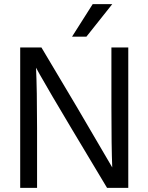

<svg xmlns="http://www.w3.org/2000/svg" viewBox="-20 -902 713 922"><path d="M326 -726 425 -882H519L395 -726ZM77 0V-674H179L348 -390L519 -98Q515 -195 515 -389V-674H596V0H494L325 -282Q274 -367 231 -440.5Q188 -514 170 -546L153 -577Q158 -473 158 -284V0Z"/></svg>

Font: Hind
Style: Regular
Weight: 400
Designer: Manushi Parikh, Satya Rajpurohit
Foundry: Indian Type Foundry
Version: Version 2.000;PS 1.0;hotconv 1.0.79;makeotf.lib2.5.61930